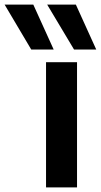

<svg xmlns="http://www.w3.org/2000/svg" viewBox="-147 -810 436 830"><path d="M52 0V-541H186V0ZM-12 -596 -127 -790H-3L85 -596ZM173 -596 57 -790H181L269 -596Z"/></svg>

Font: Georama ExtraCondensed Thin SemiBold
Style: Regular
Weight: 600
Version: Version 1.001